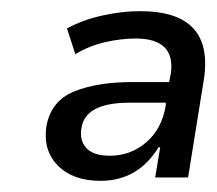

<svg xmlns="http://www.w3.org/2000/svg" viewBox="-20 -734 388 344"><path d="M160 -410Q111 -410 84 -437Q57 -464 63 -507Q71 -553 112.5 -570Q154 -587 218 -587H283L286 -602Q295 -665 223 -665Q197 -665 168.5 -658.5Q140 -652 115 -637L100 -683Q127 -698 162.5 -706Q198 -714 231 -714Q365 -714 345 -590L317 -416H258L267 -470H264Q227 -410 160 -410ZM177 -455Q214 -455 242 -479Q270 -503 277 -545V-550H212Q133 -550 126 -505Q122 -483 134.5 -469Q147 -455 177 -455Z"/></svg>

Font: Mulish Medium
Style: Italic
Weight: 500
Italic angle: -9°
Designer: Vernon Adams
Foundry: Vernon Adams
Version: Version 3.603; ttfautohint (v1.8.3)